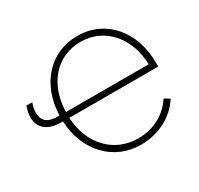

<svg xmlns="http://www.w3.org/2000/svg" viewBox="-150 -891 1123 1083"><g transform="rotate(-30 411.5 -350.0)"><path d="M781 -328V-352C781 -558 654 -706 471 -706C292 -706 166 -565 161 -367H151C84 -367 53 -392 53 -448C53 -470 58 -489 65 -509H27C19 -488 13 -462 13 -439C13 -371 63 -329 144 -329H161C169 -133 300 6 478 6C593 6 696 -48 751 -136L717 -157C665 -77 581 -33 482 -33C324 -33 210 -155 202 -328ZM202 -366C206 -543 312 -668 471 -668C624 -668 736 -543 741 -366Z"/></g></svg>

Font: Fixel Display ExtraLight
Style: Regular
Weight: 200
Designer: AlfaBravo + MacPaw
Foundry: Kyrylo Tkachov, Marchela Mozhyna, Serhii Makarenko, Maria Weinstein, Zakhar Kryvoshyya
Version: Version 1.211